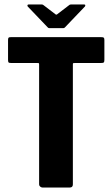

<svg xmlns="http://www.w3.org/2000/svg" viewBox="-20 -839 503 859"><path d="M170 0Q165 0 160 -4Q155 -8 155 -14V-550Q155 -555 154 -556Q153 -557 148 -557H34Q21 -557 18.5 -559.5Q16 -562 16 -571V-660Q16 -668 18.5 -670.5Q21 -673 32 -673H429Q441 -673 444 -670.5Q447 -668 447 -660V-571Q447 -562 444 -559.5Q441 -557 428 -557H314Q308 -557 307 -556Q306 -555 306 -550V-14Q306 0 292 0ZM201 -713Q196 -713 193 -717L104 -810Q102 -813 103 -816Q104 -819 108 -819H167Q172 -819 176 -815L227 -776Q232 -771 237 -776L288 -815Q292 -819 297 -819H356Q361 -819 361.5 -816Q362 -813 360 -810L271 -717Q268 -713 263 -713Z"/></svg>

Font: Glory Thin ExtraBold
Style: Regular
Weight: 800
Version: Version 1.011